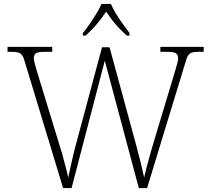

<svg xmlns="http://www.w3.org/2000/svg" viewBox="-20 -951 1067 971"><path d="M105 -640Q99 -662 91.5 -672Q84 -682 72.5 -685.5Q61 -689 38 -689H18V-714H244V-689H207Q171 -689 161 -681Q151 -673 151 -657Q151 -647 155 -632.5Q159 -618 166 -593L284 -207Q294 -176 300 -152Q306 -128 312.5 -105Q319 -82 325 -53Q334 -94 342 -130.5Q350 -167 361 -209L496 -712H534L667 -223Q680 -174 690.5 -132.5Q701 -91 709 -54Q714 -76 721 -103Q728 -130 736 -159Q744 -188 753 -218L865 -590Q872 -614 876.5 -630.5Q881 -647 881 -656Q881 -673 870.5 -681Q860 -689 823 -689H791V-714H1010V-689H984Q963 -689 951 -685.5Q939 -682 931.5 -670.5Q924 -659 917 -633L724 0H682L510 -644L342 0H299ZM399 -784Q415 -803 433 -829Q451 -855 467.5 -882Q484 -909 493 -931H541Q550 -909 566.5 -882Q583 -855 601.5 -829Q620 -803 635 -784V-771H621Q597 -793 579 -812Q561 -831 546.5 -850.5Q532 -870 517 -892Q502 -870 487 -850.5Q472 -831 454.5 -812Q437 -793 413 -771H399Z"/></svg>

Font: Noto Rashi Hebrew ExtraLight
Style: Regular
Weight: 250
Version: Version 1.006